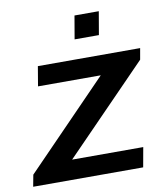

<svg xmlns="http://www.w3.org/2000/svg" viewBox="-96 -788 740 856"><g transform="rotate(-10 273.5 -360.0)"><path d="M-15 0 -5 -53 368 -437H84L99 -526H562L553 -475L177 -89H499L483 0ZM281 -615 299 -720H409L391 -615Z"/></g></svg>

Font: Archivo SemiExpanded Medium
Style: Italic
Weight: 500
Width: 6
Italic angle: -10°
Designer: Hector Gatti
Foundry: Omnibus-Type
Version: Version 2.001